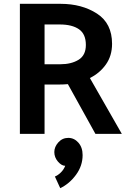

<svg xmlns="http://www.w3.org/2000/svg" viewBox="-20 -700 667 1004"><path d="M293 -572H213V-364H295Q353 -364 391 -387.5Q429 -411 429 -465Q429 -522 393 -547Q357 -572 293 -572ZM479 0 335 -260Q324 -259 312 -258.5Q300 -258 288 -258H213V0H84V-680H297Q408 -680 487 -629Q566 -578 566 -471Q566 -408 533.5 -362.5Q501 -317 450 -292L617 0ZM337 21Q368 21 390 46Q412 71 412 111Q412 167 377.5 214Q343 261 295 284L267 223Q281 218 297 203Q313 188 321 167Q302 167 283 145Q264 123 264 95Q264 68 285 44.5Q306 21 337 21Z"/></svg>

Font: Palanquin Dark
Style: Regular
Weight: 400
Designer: Pria Ravichandran
Version: Version 1.000